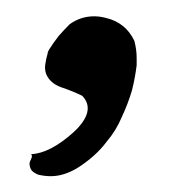

<svg xmlns="http://www.w3.org/2000/svg" viewBox="-20 -737 219 238"><path d="M39.1 -670.9Q39.1 -672.9 40 -673.8Q41 -675.8 41 -675.8Q45.9 -683.6 52.7 -692.4Q59.6 -700.2 66.4 -707Q80.1 -716.8 96.7 -716.8Q103.5 -716.8 111.3 -714.8Q135.7 -709 146.5 -686.5Q149.4 -675.8 149.4 -665Q149.4 -660.2 149.4 -656.2Q147.5 -640.6 143.6 -625Q138.7 -608.4 130.9 -591.8Q124 -575.2 112.3 -561.5Q98.6 -543 75.2 -528.3Q58.6 -518.6 43 -518.6Q35.2 -518.6 27.3 -520.5Q22.5 -522.5 19.5 -525.4Q16.6 -529.3 16.6 -534.2Q16.6 -536.1 18.6 -540Q20.5 -543.9 18.6 -545.9Q42 -546.9 71.3 -573.2Q99.6 -599.6 82 -618.2Q70.3 -624 55.7 -628.9Q42 -633.8 37.1 -645.5Q35.2 -651.4 36.1 -657.2Q37.1 -664.1 39.1 -670.9Z"/></svg>

Font: Little Wizzy
Style: Regular
Weight: 400
Version: Version 1.0